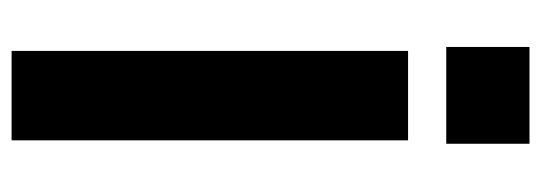

<svg xmlns="http://www.w3.org/2000/svg" viewBox="-328 -626 954 339"><g transform="rotate(90 149.5 -457.0)"><path d="M228.3 -700V0H70.4V-700ZM234.3 -914.4V-767.4H63.4V-914.4Z"/></g></svg>

Font: Pathway Extreme 8pt Thin
Style: Regular
Weight: 100
Designer: Eduardo Rodriguez Tunni
Foundry: Eduardo Rodriguez Tunni
Version: Version 1.000